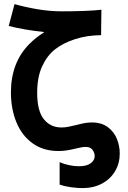

<svg xmlns="http://www.w3.org/2000/svg" viewBox="-20 -744 640 958"><path d="M374 85.5Q413 85.5 432.8 70.5Q452.5 55.5 452.5 35Q452.5 19 442 4Q431.5 -11 406.5 -11Q398 -11 386 -8.8Q374 -6.5 361.5 -3.5Q336.5 2.5 316 6Q295.5 9.5 271.5 9.5Q195 9.5 141.5 -29.8Q88 -69 61.2 -135.5Q34.5 -202 34.5 -283Q34.5 -431 125.5 -523.5Q156 -555 201.5 -584Q95.5 -595.5 23.5 -614.5L52.5 -723.5Q105 -708.5 166.5 -698Q228 -687.5 289 -687.5Q344 -687.5 399.5 -689.5Q455 -691.5 486 -695.5Q486 -667 485 -624L484.5 -568.5Q415 -568 355 -548.8Q295 -529.5 255.5 -498.5Q216 -468 190.8 -414.2Q165.5 -360.5 165.5 -280.5Q165.5 -190.5 198.8 -149.2Q232 -108 286.5 -108Q303.5 -108 319 -111Q334.5 -114 360 -120Q384.5 -126.5 402.2 -129.8Q420 -133 438.5 -133Q486.5 -133 517.8 -109.8Q549 -86.5 563.2 -51.2Q577.5 -16 577.5 22Q577.5 70.5 554.5 109.8Q531.5 149 489.2 171.8Q447 194.5 391.5 194.5Q366 194.5 334.2 190.2Q302.5 186 277.5 177V65Q297 74 323.5 79.8Q350 85.5 374 85.5Z"/></svg>

Font: JuliaMono ExtraBold
Style: Regular
Weight: 800
Monospace: yes
Designer: cormullion
Foundry: corm
Version: Version 0.055; ttfautohint (v1.8.4)